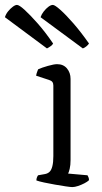

<svg xmlns="http://www.w3.org/2000/svg" viewBox="-99 -761 415 781"><path d="M195 0Q188 0 168 -3Q148 -6 125 -10Q102 -14 81 -18.5Q60 -23 49 -27Q49 -34 51.5 -40Q54 -46 56 -48L84 -53Q95 -55 102.5 -62Q110 -69 114 -85Q118 -101 118 -126V-413Q118 -422 114 -427.5Q110 -433 100 -436L48 -453Q49 -461 52 -468.5Q55 -476 56 -479Q71 -486 96 -493Q121 -500 133 -500Q159 -500 173.5 -482.5Q188 -465 188 -440V-110Q188 -89 184.5 -74.5Q181 -60 178 -55L257 -48Q259 -44 261 -39.5Q263 -35 263 -28Q257 -22 244.5 -15.5Q232 -9 218.5 -4.5Q205 0 195 0ZM92 -564 -79 -691Q-75 -704 -66 -715Q-57 -726 -47 -733.5Q-37 -741 -30 -741Q-21 -741 1 -721Q23 -701 54 -666Q85 -631 117 -584Q115 -579 107.5 -573.5Q100 -568 92 -564ZM238 -564 66 -691Q70 -703 79 -714.5Q88 -726 98 -733.5Q108 -741 116 -741Q124 -741 146.5 -721Q169 -701 199.5 -666Q230 -631 263 -584Q260 -579 253 -573Q246 -567 238 -564Z"/></svg>

Font: Texturina Medium 12pt ExtraLight
Style: Regular
Weight: 250
Version: Version 1.002